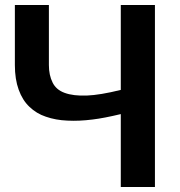

<svg xmlns="http://www.w3.org/2000/svg" viewBox="-20 -743 716 763"><path d="M460 -723.1H595.7V0H460V-289.6Q392.6 -273.4 348.1 -268.1Q293.9 -261.2 247.6 -263.7Q201.2 -265.6 162.1 -279.3Q125 -291.5 96.7 -318.8Q69.3 -344.7 54.2 -386.7Q39.1 -428.2 39.1 -484.4V-723.1H174.3V-484.4Q174.3 -444.3 189 -415Q203.1 -386.2 236.8 -374Q271 -361.3 325.2 -363.3Q377 -365.2 460 -385.7Z"/></svg>

Font: Lato-SemiBold
Style: Bold
Weight: 500
Designer: Lukasz Dziedzic with Adam Twardoch and Botio Nikoltchev
Foundry: tyPoland Lukasz Dziedzic
Version: ""